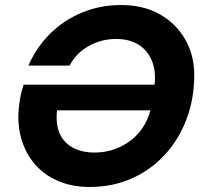

<svg xmlns="http://www.w3.org/2000/svg" viewBox="-20 -732 812 764"><path d="M337 12Q272 12 219.5 -8.5Q167 -29 129.5 -67Q92 -105 72 -158Q52 -211 53 -275Q54 -303 59 -334Q64 -365 74 -395H618L600 -293H207Q201 -240 216.5 -203Q232 -166 268 -145.5Q304 -125 357 -125Q399 -125 436.5 -138.5Q474 -152 505 -177Q536 -202 556.5 -238Q577 -274 583 -318L594 -387Q602 -445 585.5 -487.5Q569 -530 532.5 -553.5Q496 -577 442 -577Q383 -577 332.5 -548.5Q282 -520 257 -471H93Q125 -544 179.5 -598Q234 -652 306.5 -682Q379 -712 462 -712Q550 -712 615 -675.5Q680 -639 716.5 -576Q753 -513 753 -433Q753 -341 723 -260Q693 -179 637.5 -118Q582 -57 505.5 -22.5Q429 12 337 12Z"/></svg>

Font: DM Sans 24pt Black
Style: Italic
Weight: 900
Italic angle: -10°
Designer: Colophon Foundry, Jonny Pinhorn
Foundry: Colophon Foundry
Version: Version 4.004;gftools[0.9.30]